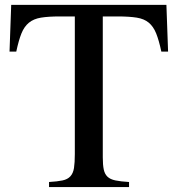

<svg xmlns="http://www.w3.org/2000/svg" viewBox="-20 -758 721 778"><path d="M222.7 -691.4Q175.8 -691.4 146 -686.5Q116.2 -681.6 97.2 -666Q78.1 -650.4 66.9 -622.6Q55.7 -594.7 45.9 -548.8H18.6L25.4 -738.3H654.3L661.1 -548.8H633.8Q624 -594.7 612.8 -622.6Q601.6 -650.4 583 -666Q564.5 -681.6 534.2 -686.5Q503.9 -691.4 456.1 -691.4H396.5V-120.1Q396.5 -89.8 400.4 -71.3Q404.3 -52.7 415.5 -42Q426.8 -31.2 447.8 -26.9Q468.8 -22.5 502.9 -20.5V0H178.7V-20.5Q212.9 -22.5 233.4 -26.9Q253.9 -31.2 265.1 -43.5Q276.4 -55.7 279.8 -77.1Q283.2 -98.6 283.2 -133.8V-691.4Z"/></svg>

Font: BabelStone Tibetan
Style: Regular
Weight: 400
Designer: Christopher J. Fynn
Foundry: BabelStone
Version: Version 10.011 October 1, 2023